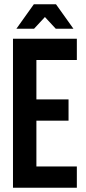

<svg xmlns="http://www.w3.org/2000/svg" viewBox="-20 -882 403 902"><path d="M41 -700H341V-600H151V-415H302V-315H151V-100H341V0H41ZM139 -862H243L325 -747H242L191 -802L140 -747H57Z"/></svg>

Font: kids-team
Style: team
Weight: 400
Designer: Ryoichi Tsunekawa, Thomas Gollenia, Laura Emeder
Foundry: Ryoichi Tsunekawa, Thomas Gollenia, Laura Emeder
Version: Version 2.000